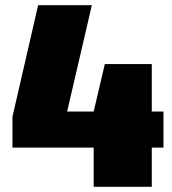

<svg xmlns="http://www.w3.org/2000/svg" viewBox="-20 -720 662 740"><path d="M28 -270 127 -700H334L225 -231L78 -290H610V-151H28ZM341 -290 384 -473H565V0H341Z"/></svg>

Font: Pathway Extreme Condensed Black
Style: Regular
Weight: 900
Width: 3
Version: Version 1.001;gftools[0.9.26]